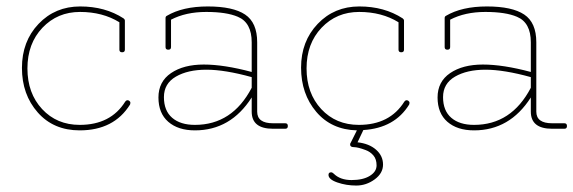

<svg xmlns="http://www.w3.org/2000/svg" viewBox="-20 -399 1777 595"><path d="M227 5Q146 5 97 -50.5Q48 -106 48 -188.5Q48 -271 99.5 -325Q151 -379 228.5 -379Q306 -379 363 -342Q367 -339 367 -335V-245Q367 -237 358.5 -237Q350 -237 350 -245V-330Q298 -362 228 -362Q158 -362 111.5 -313Q65 -264 65 -187Q65 -110 110.5 -61Q156 -12 227 -12Q323 -12 368 -84Q373 -91 380 -87Q384 -84 384 -81Q384 -78 383 -75Q333 5 227 5Z M584 5Q532 5 501.5 -21.5Q471 -48 471 -97Q471 -146 510 -172.5Q549 -199 611.5 -199Q674 -199 760 -176V-268Q760 -329 717 -347Q682 -362 619 -362Q556 -362 510 -338V-253Q510 -245 501.5 -245Q493 -245 493 -253V-343Q493 -348 497 -350Q546 -379 624 -379Q702 -379 739.5 -354Q777 -329 777 -268V-53Q777 -17 826 -17H864Q872 -17 872 -8.5Q872 0 864 0H826Q760 0 760 -53V-97Q695 5 584 5ZM760 -160Q677 -183 619.5 -183Q562 -183 525 -161.5Q488 -140 488 -98Q488 -56 513.5 -34Q539 -12 584 -12Q700 -12 760 -127Z M998 143Q998 135 1006 135Q1010 135 1014 139Q1034 159 1069.5 159Q1105 159 1126 146Q1147 133 1147 113.5Q1147 94 1137 82.5Q1127 71 1113 66Q1089 57 1077 57Q1065 57 1065 49Q1065 45 1067 43L1086 5Q1007 3 960 -52.5Q913 -108 913 -189.5Q913 -271 964.5 -325Q1016 -379 1093.5 -379Q1171 -379 1228 -342Q1232 -339 1232 -335V-245Q1232 -237 1223.5 -237Q1215 -237 1215 -245V-330Q1163 -362 1093 -362Q1023 -362 976.5 -313Q930 -264 930 -187Q930 -110 975.5 -61Q1021 -12 1092 -12Q1188 -12 1233 -84Q1238 -91 1245 -87Q1249 -84 1249 -81Q1249 -78 1248 -75Q1203 -2 1106 4L1088 42Q1124 46 1145.5 65Q1167 84 1167 111Q1167 138 1141 157Q1115 176 1084 176Q1053 176 1025.5 166.5Q998 157 998 143Z M1449 5Q1397 5 1366.5 -21.5Q1336 -48 1336 -97Q1336 -146 1375 -172.5Q1414 -199 1476.5 -199Q1539 -199 1625 -176V-268Q1625 -329 1582 -347Q1547 -362 1484 -362Q1421 -362 1375 -338V-253Q1375 -245 1366.5 -245Q1358 -245 1358 -253V-343Q1358 -348 1362 -350Q1411 -379 1489 -379Q1567 -379 1604.5 -354Q1642 -329 1642 -268V-53Q1642 -17 1691 -17H1729Q1737 -17 1737 -8.5Q1737 0 1729 0H1691Q1625 0 1625 -53V-97Q1560 5 1449 5ZM1625 -160Q1542 -183 1484.5 -183Q1427 -183 1390 -161.5Q1353 -140 1353 -98Q1353 -56 1378.5 -34Q1404 -12 1449 -12Q1565 -12 1625 -127Z"/></svg>

Font: Flamenco Light
Style: Regular
Weight: 300
Designer: Luciano Vergara
Foundry: Luciano Vergara
Version: Version 1.003